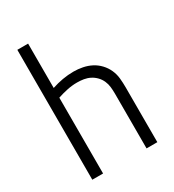

<svg xmlns="http://www.w3.org/2000/svg" viewBox="-178 -838 855 941"><g transform="rotate(-30 250.0 -367.5)"><path d="M66 0V-735H127V-484Q157 -494 188 -499.5Q219 -505 251 -505Q276 -505 301.5 -500Q327 -495 349.5 -483.5Q372 -472 390 -453Q408 -434 418.5 -410.5Q429 -387 431.5 -361.5Q434 -336 434 -310V0H373V-310Q373 -329 371 -347.5Q369 -366 361.5 -383Q354 -400 341 -413.5Q328 -427 311.5 -435.5Q295 -444 276.5 -447Q258 -450 239 -450Q211 -450 182.5 -444Q154 -438 127 -429V0Z"/></g></svg>

Font: Iosevka Term Light
Style: Regular
Weight: 300
Monospace: yes
Designer: Belleve Invis
Foundry: Belleve Invis
Version: Version 9.0.1; ttfautohint (v1.8.3)